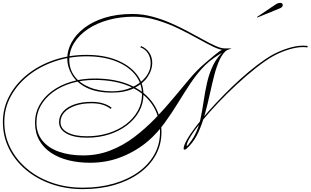

<svg xmlns="http://www.w3.org/2000/svg" viewBox="-67 -1034 2156 1333"><path d="M907 -706 913 -714Q950 -698 970 -667.5Q990 -637 990 -596Q990 -548 958 -500.5Q926 -453 864 -422Q802 -391 711 -391Q602 -391 533.5 -425.5Q465 -460 432.5 -514.5Q400 -569 400 -628Q400 -685 430 -740Q460 -795 517.5 -839.5Q575 -884 659.5 -910.5Q744 -937 852 -937Q920 -937 987 -919.5Q1054 -902 1117 -874.5Q1180 -847 1237 -816.5Q1294 -786 1343 -759Q1392 -732 1430 -715Q1468 -698 1493 -698V-687Q1462 -686 1413.5 -709.5Q1365 -733 1303.5 -767.5Q1242 -802 1170.5 -836.5Q1099 -871 1020.5 -894.5Q942 -918 861 -918Q767 -918 685.5 -895.5Q604 -873 543 -832Q482 -791 448 -736.5Q414 -682 414 -619Q414 -553 451 -504Q488 -455 555.5 -427.5Q623 -400 712 -400Q786 -400 846.5 -426.5Q907 -453 943 -497.5Q979 -542 979 -596Q979 -634 960.5 -663.5Q942 -693 907 -706ZM590 -479Q503 -479 429.5 -457Q356 -435 301 -394.5Q246 -354 216 -300.5Q186 -247 186 -184Q186 -108 228 -57Q270 -6 343 19.5Q416 45 510 45Q611 45 699.5 10.5Q788 -24 864.5 -82Q941 -140 1008.5 -209.5Q1076 -279 1135.5 -351Q1195 -423 1248 -485.5Q1301 -548 1350 -590Q1391 -625 1424.5 -653Q1458 -681 1490 -698H1541Q1516 -690 1483 -672Q1450 -654 1417 -630.5Q1384 -607 1358 -582Q1304 -528 1258.5 -460Q1213 -392 1169 -320Q1125 -248 1075.5 -180Q1026 -112 965 -58Q884 12 780.5 54Q677 96 558 96Q479 96 409.5 79Q340 62 287.5 27Q235 -8 205.5 -60.5Q176 -113 176 -184Q176 -249 207 -304.5Q238 -360 294 -401.5Q350 -443 425.5 -466Q501 -489 590 -489Q733 -489 837 -443.5Q941 -398 997.5 -314.5Q1054 -231 1054 -117Q1054 -30 1014 42.5Q974 115 900.5 168Q827 221 727.5 250Q628 279 508 279Q390 279 289 243.5Q188 208 112.5 144.5Q37 81 -5 -3.5Q-47 -88 -47 -187Q-47 -284 -2 -368.5Q43 -453 123 -517Q203 -581 308 -617Q413 -653 534 -653Q652 -653 740.5 -618Q829 -583 879 -521.5Q929 -460 929 -378Q929 -315 899 -260.5Q869 -206 815.5 -165Q762 -124 691 -101Q620 -78 537 -78Q446 -78 394.5 -107Q343 -136 343 -186Q343 -228 371.5 -260Q400 -292 451 -309.5Q502 -327 569 -327Q655 -327 708 -286L701 -278Q653 -317 569 -317Q505 -317 456.5 -300.5Q408 -284 380.5 -254.5Q353 -225 353 -186Q353 -140 402.5 -114Q452 -88 537 -88Q617 -88 686.5 -110Q756 -132 808 -171.5Q860 -211 889.5 -264Q919 -317 919 -378Q919 -457 870.5 -516.5Q822 -576 735.5 -609.5Q649 -643 534 -643Q416 -643 312 -607.5Q208 -572 130 -509.5Q52 -447 7.5 -364.5Q-37 -282 -37 -187Q-37 -91 4.5 -8Q46 75 120.5 137.5Q195 200 294 234.5Q393 269 508 269Q625 269 723.5 240.5Q822 212 893.5 160.5Q965 109 1004.5 38.5Q1044 -32 1044 -117Q1044 -229 988.5 -310Q933 -391 831.5 -435Q730 -479 590 -479ZM1229 -22Q1229 -20 1230 -20Q1233 -20 1243 -32.5Q1253 -45 1265 -62.5Q1277 -80 1285 -96Q1311 -144 1324 -204Q1337 -264 1346.5 -329.5Q1356 -395 1370.5 -459.5Q1385 -524 1413 -582Q1441 -640 1493 -684L1513 -690Q1481 -668 1459 -621.5Q1437 -575 1421 -513Q1405 -451 1390 -382Q1375 -313 1356.5 -245.5Q1338 -178 1312 -119.5Q1286 -61 1247 -20Q1224 5 1215 5Q1208 5 1208 -2Q1208 -23 1230 -62.5Q1252 -102 1291 -153Q1330 -204 1380.5 -261Q1431 -318 1488 -376Q1545 -434 1604 -487Q1663 -540 1719 -582.5Q1775 -625 1822 -652Q1875 -681 1932.5 -699Q1990 -717 2035 -717Q2044 -717 2052 -716.5Q2060 -716 2069 -715L2068 -705Q2059 -706 2051 -706.5Q2043 -707 2035 -707Q1992 -707 1935.5 -689.5Q1879 -672 1827 -643Q1773 -612 1708 -560.5Q1643 -509 1575.5 -446.5Q1508 -384 1446 -318.5Q1384 -253 1335 -193.5Q1286 -134 1257.5 -88.5Q1229 -43 1229 -22ZM1719 -912 1717 -916 1851 -1006Q1864 -1014 1877 -1014Q1896 -1014 1896 -998Q1896 -985 1878 -977Z"/></svg>

Font: Ballet
Style: Regular
Weight: 400
Designer: Maximiliano R. Sproviero
Foundry: Omnibus-Type
Version: Version 1.100